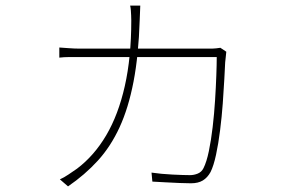

<svg xmlns="http://www.w3.org/2000/svg" viewBox="-20 -617 1040 683"><path d="M479 -597Q478 -582 478 -572Q478 -562 477 -547Q473 -420 455 -326.5Q437 -233 405.5 -164.5Q374 -96 328 -45.5Q282 5 222 46L193 21Q207 15 224 3.5Q241 -8 254 -17Q315 -63 358 -136Q401 -209 424 -311Q447 -413 447 -544Q447 -554 446.5 -562.5Q446 -571 445.5 -579.5Q445 -588 443 -597ZM785 -433Q784 -423 783 -413.5Q782 -404 781 -395Q780 -375 778 -336Q776 -297 772.5 -249.5Q769 -202 763 -154Q757 -106 748.5 -66.5Q740 -27 729 -5Q718 15 701.5 25Q685 35 659 35Q644 35 619 34Q594 33 567.5 31.5Q541 30 522 29L519 -3Q553 2 593.5 4Q634 6 656 6Q670 6 683.5 0.5Q697 -5 704 -19Q715 -41 723 -79.5Q731 -118 736.5 -165Q742 -212 745 -259.5Q748 -307 749.5 -348Q751 -389 751 -414H269Q242 -414 225 -414Q208 -414 191 -412V-448Q208 -447 226.5 -445.5Q245 -444 268 -444H723Q740 -444 748.5 -445Q757 -446 764 -447Z"/></svg>

Font: Noto Sans TC Thin
Style: Regular
Weight: 100
Designer: Ryoko NISHIZUKA 西塚涼子 (kana, bopomofo & ideographs); Paul D. Hunt (Latin, Greek & Cyrillic); Sandoll Communications 산돌커뮤니
Foundry: Adobe
Version: Version 2.004-H2;hotconv 1.0.118;makeotfexe 2.5.65603